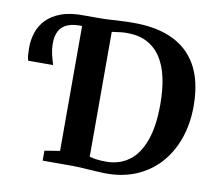

<svg xmlns="http://www.w3.org/2000/svg" viewBox="-82 -846 1068 950"><g transform="rotate(10 452.0 -371.0)"><path d="M499.5 8Q480 7.5 459 6.2Q438 5 417 3.5Q396 2 376.5 1Q357 0 341.5 0H189.5V-50L266 -62.5V-743H339.5Q371 -743 399.2 -744.8Q427.5 -746.5 455.5 -748Q483.5 -749.5 514 -749.5Q610 -749.5 679 -725Q748 -700.5 792.2 -654.2Q836.5 -608 857.5 -542.8Q878.5 -477.5 878.5 -396.5Q878.5 -307 852.5 -232.2Q826.5 -157.5 777.2 -103Q728 -48.5 658 -19.2Q588 10 499.5 8ZM503.5 -49.5Q567.5 -50.5 615 -85.8Q662.5 -121 688.5 -193Q714.5 -265 714.5 -374.5Q714.5 -448 702 -507Q689.5 -566 662.5 -607.8Q635.5 -649.5 593.2 -672Q551 -694.5 492 -694.5Q474.5 -694.5 460 -692.8Q445.5 -691 434 -689.2Q422.5 -687.5 415.5 -687V-59Q429 -55.5 443.5 -53.2Q458 -51 473 -50.2Q488 -49.5 503.5 -49.5ZM33 -474.5Q29 -486.5 27.8 -502.2Q26.5 -518 26.5 -540Q26.5 -578.5 38.5 -615.2Q50.5 -652 78.5 -681.2Q106.5 -710.5 153.5 -727.5Q200.5 -744.5 270 -743L276 -716.5L270 -690Q224.5 -692 195.2 -680.5Q166 -669 152 -643.8Q138 -618.5 138 -579Q138 -553.5 143.8 -528Q149.5 -502.5 158.5 -474.5Z"/></g></svg>

Font: Merriweather 48pt
Style: Bold
Weight: 700
Version: Version 2.100